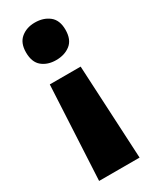

<svg xmlns="http://www.w3.org/2000/svg" viewBox="-191 -612 666 830"><g transform="rotate(-30 141.5 -197.0)"><path d="M242 -470Q242 -421 213.5 -398.5Q185 -376 142 -376Q100 -376 72.5 -398.5Q45 -421 45 -470Q45 -517 73 -540Q101 -563 142 -563Q185 -563 213.5 -540.5Q242 -518 242 -470ZM65 -299H219L243 169H41Z"/></g></svg>

Font: Noto Sans Sinhala UI SemiCondensed Black
Style: Regular
Weight: 900
Width: 4
Designer: Jelle Bosma - Monotype Design Team
Foundry: Monotype Imaging Inc.
Version: Version 2.006; ttfautohint (v1.8.4.7-5d5b)